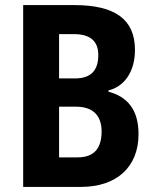

<svg xmlns="http://www.w3.org/2000/svg" viewBox="-20 -734 608 754"><path d="M272 -714H71V0H298C439 0 524 -79 524 -207C524 -304 480 -354 406 -374V-379C468 -394 510 -452 510 -538C510 -657 433 -714 272 -714ZM274 -426H212V-600H270C335 -600 366 -572 366 -518C366 -458 338 -426 274 -426ZM212 -315H279C347 -315 379 -278 379 -218C379 -152 350 -116 285 -116H212Z"/></svg>

Font: Noto Sans Lao Looped Condensed
Style: Bold
Weight: 700
Width: 3
Designer: Mark Frömberg, Ben Mitchell
Foundry: The Fontpad Ltd
Version: Version 1.002